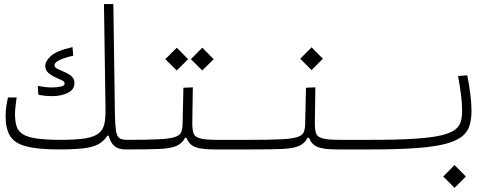

<svg xmlns="http://www.w3.org/2000/svg" viewBox="-20 -713 2384 918"><path d="M263.2 1.5Q161.1 1.5 105.5 -13.2Q49.8 -27.8 28.3 -62.7Q6.8 -97.7 6.8 -158.2Q6.8 -197.8 18.1 -247.1H59.6Q56.2 -222.7 54 -203.1Q51.8 -183.6 51.8 -168Q51.8 -132.8 59.3 -109.1Q66.9 -85.4 89.1 -71.3Q111.3 -57.1 155.5 -50.8Q199.7 -44.4 272.9 -44.4Q346.7 -44.4 389.6 -51.8Q432.6 -59.1 453.1 -76.4Q473.6 -93.8 479.5 -123Q485.4 -152.3 484.4 -196.8L477.1 -693.4H522L529.3 -172.4Q530.3 -117.2 534.2 -89.8Q538.1 -62.5 550 -53.5Q562 -44.4 585.9 -44.4Q620.1 -44.4 620.1 -22.9Q620.1 -8.8 608.9 -3.7Q597.7 1.5 580.1 1.5Q545.9 1.5 526.9 -15.1Q507.8 -31.7 499.5 -64H492.7Q477.1 -38.1 450.7 -23.7Q424.3 -9.3 379.4 -3.9Q334.5 1.5 263.2 1.5ZM230.5 -253.4Q209 -253.4 192.6 -255.4Q176.3 -257.3 163.1 -260.3L160.6 -302.2Q179.2 -298.8 194.6 -296.9Q210 -294.9 227.5 -294.9Q252.4 -294.9 270.8 -299.1Q289.1 -303.2 289.1 -313.5Q289.1 -320.8 281.7 -325.7Q274.4 -330.6 251 -340.3Q228.5 -350.1 212.4 -363.5Q196.3 -377 196.3 -397.5Q196.3 -420.4 223.1 -445.3Q250 -470.2 326.7 -487.8L330.1 -446.8Q290 -437.5 265.4 -426.3Q240.7 -415 240.7 -400.9Q240.7 -390.6 253.7 -384.5Q266.6 -378.4 286.1 -369.6Q314.9 -356.9 325.4 -345.2Q335.9 -333.5 335.9 -315.4Q335.9 -284.7 304.2 -269Q272.5 -253.4 230.5 -253.4Z M580.1 1.5 585.9 -44.4Q679.7 -44.4 733.6 -46.9Q787.6 -49.3 813 -56.9Q838.4 -64.5 845.5 -79.3Q852.5 -94.2 853 -119.1L856.9 -293.5L901.9 -295.4L899.4 -124Q899.4 -93.8 904.8 -76.4Q910.2 -59.1 935.1 -51.8Q960 -44.4 1018.6 -44.4H1171.9Q1190.4 -44.4 1197 -40.8Q1203.6 -37.1 1203.6 -22Q1203.6 -7.3 1193.6 -2.9Q1183.6 1.5 1166 1.5H1007.3Q941.9 1.5 913.1 -10Q884.3 -21.5 871.6 -54.2H864.7Q850.6 -26.4 822 -14.6Q793.5 -2.9 741 -0.7Q688.5 1.5 602.1 1.5Q596.7 1.5 591.3 1.5Q585.9 1.5 580.1 1.5ZM947.3 -376 892.6 -430.2 947.3 -484.9 1001.5 -430.2ZM825.2 -376 770.5 -430.2 825.2 -484.9 879.4 -430.2Z M1166 1.5 1171.9 -44.4Q1265.6 -44.4 1319.6 -46.9Q1373.5 -49.3 1398.9 -56.9Q1424.3 -64.5 1431.4 -79.3Q1438.5 -94.2 1439 -119.1L1442.9 -293.5L1487.8 -295.4L1485.4 -124Q1485.4 -93.8 1490.7 -76.4Q1496.1 -59.1 1521 -51.8Q1545.9 -44.4 1604.5 -44.4H1757.8Q1776.4 -44.4 1783 -40.8Q1789.6 -37.1 1789.6 -22Q1789.6 -7.3 1779.5 -2.9Q1769.5 1.5 1752 1.5H1593.3Q1527.8 1.5 1499 -10Q1470.2 -21.5 1457.5 -54.2H1450.7Q1436.5 -26.4 1408 -14.6Q1379.4 -2.9 1326.9 -0.7Q1274.4 1.5 1188 1.5Q1182.6 1.5 1177.2 1.5Q1171.9 1.5 1166 1.5ZM1469.7 -377.9 1415.5 -432.1 1469.7 -486.8 1523.9 -432.1Z M1752 1.5Q1740.7 1.5 1740.7 -23.9Q1740.7 -44.4 1757.8 -44.4Q1880.9 -44.4 1960.7 -49.6Q2040.5 -54.7 2087.2 -65.4Q2133.8 -76.2 2155.5 -92.8Q2177.2 -109.4 2183.3 -132.1Q2189.5 -154.8 2189.5 -184.6Q2189.5 -221.2 2183.6 -264.9Q2177.7 -308.6 2169.9 -349.6L2213.9 -353Q2222.7 -311 2228.5 -265.6Q2234.4 -220.2 2234.4 -185.5Q2234.4 -144.5 2225.3 -113.8Q2216.3 -83 2189.5 -61Q2162.6 -39.1 2109.6 -25.1Q2056.6 -11.2 1969.5 -4.9Q1882.3 1.5 1752 1.5ZM2153.3 185.1 2099.1 130.9 2153.3 76.2 2207.5 130.9Z"/></svg>

Font: Cascadia Mono ExtraLight
Style: Regular
Weight: 200
Monospace: yes
Designer: Aaron Bell
Foundry: Saja Typeworks
Version: Version 2404.023; ttfautohint (v1.8.4)